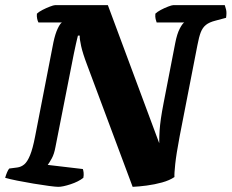

<svg xmlns="http://www.w3.org/2000/svg" viewBox="-31 -724 898 744"><path d="M195 0Q185 0 158.5 -3.5Q132 -7 99 -12.5Q66 -18 36 -24Q6 -30 -11 -35Q-8 -46 -3.5 -56.5Q1 -67 5 -71L36 -75Q51 -77 63 -87Q75 -97 85.5 -122.5Q96 -148 105 -195L176 -560Q183 -593 192.5 -613Q202 -633 209 -637H118Q115 -642 113 -651.5Q111 -661 112 -671Q119 -678 133.5 -685.5Q148 -693 162.5 -698.5Q177 -704 182 -704H387L586 -169Q586 -197 587.5 -218.5Q589 -240 592.5 -264.5Q596 -289 603 -325L648 -557Q655 -593 665.5 -613Q676 -633 683 -637H576Q574 -643 572 -650.5Q570 -658 571 -671Q578 -678 592 -685.5Q606 -693 620.5 -698.5Q635 -704 640 -704H840Q842 -699 845 -687Q848 -675 845 -655L804 -644Q780 -638 767 -627.5Q754 -617 747 -599Q740 -581 734 -549L665 -195Q652 -126 648 -88Q644 -50 645 -38Q626 -25 597 -17Q568 -9 537.5 -5Q507 -1 483 0L306 -474Q290 -516 283.5 -545Q277 -574 278 -586H271Q270 -582 268 -574Q266 -566 263 -552.5Q260 -539 255 -515L184 -155Q179 -127 169.5 -110Q160 -93 154 -85L290 -69Q292 -64 293 -55Q294 -46 292 -35Q273 -20 242.5 -10Q212 0 195 0Z"/></svg>

Font: Texturina 12pt Black
Style: Italic
Weight: 900
Italic angle: -11°
Designer: Guillermo Torres Carreño
Foundry: Omnibus-Type
Version: Version 1.002